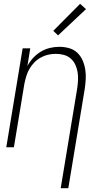

<svg xmlns="http://www.w3.org/2000/svg" viewBox="-20 -774 540 1009"><path d="M299 215 386 -311Q389 -332 390 -354Q391 -376 387.5 -396.5Q384 -417 375 -435.5Q366 -454 351 -467Q336 -480 315.5 -485.5Q295 -491 273 -491Q253 -491 233 -486.5Q213 -482 194 -471.5Q175 -461 160 -445.5Q145 -430 134.5 -411.5Q124 -393 118 -373Q112 -353 108 -333L53 0H13L99 -520H139L124 -427Q136 -450 154 -469.5Q172 -489 194.5 -502.5Q217 -516 242 -522Q267 -528 292 -528Q318 -528 343 -521Q368 -514 386 -497Q404 -480 414 -457Q424 -434 428 -409Q432 -384 430.5 -357.5Q429 -331 425 -305L339 215ZM285 -588 260 -612 401 -754 432 -726Z"/></svg>

Font: Iosevka SS04 Extralight
Style: Italic
Weight: 200
Italic angle: -9°
Monospace: yes
Designer: Belleve Invis
Foundry: Belleve Invis
Version: Version 19.0.0; ttfautohint (v1.8.4)